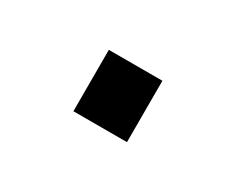

<svg xmlns="http://www.w3.org/2000/svg" viewBox="-35 -482 366 298"><g transform="rotate(30 148.0 -333.0)"><path d="M100 -278V-388H196V-278Z"/></g></svg>

Font: Alexandria Light
Style: Regular
Weight: 300
Designer: Mohamed Gaber
Foundry: Kief Type Foundry
Version: Version 5.100